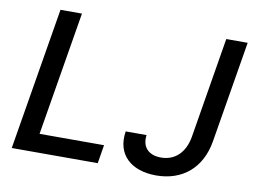

<svg xmlns="http://www.w3.org/2000/svg" viewBox="-79 -841 1273 966"><g transform="rotate(10 558.0 -358.5)"><path d="M34.4 0H473.7L489.3 -94.5H159.8L264.9 -727.3H155.2ZM584.5 -181.8C565 -59.3 647.4 9.9 772.7 9.9C907.3 9.9 1002.5 -69.6 1025.6 -209.5L1111.5 -727.3H1002.1L917.3 -213.8C903.1 -130 852.6 -83.1 781.6 -83.1C718.8 -83.1 682.5 -119.3 691.1 -181.8Z"/></g></svg>

Font: Magic Ui Pro Medium
Style: Italic
Weight: 500
Italic angle: -9.39999°
Designer: Stefan Endress, Andreas Faust
Version: Version 1.000;FEAKit 1.0